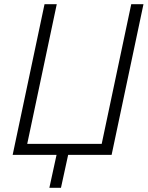

<svg xmlns="http://www.w3.org/2000/svg" viewBox="-20 -734 700 910"><path d="M214 156 248 0H40L191 -714H249L109 -52H462L602 -714H660L509 0H303L269 156Z"/></svg>

Font: Noto Sans Light
Style: Italic
Weight: 300
Italic angle: -12°
Designer: Monotype Design Team
Foundry: Monotype Imaging Inc.
Version: Version 2.013; ttfautohint (v1.8.4.7-5d5b)